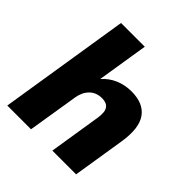

<svg xmlns="http://www.w3.org/2000/svg" viewBox="-197 -877 1018 1018"><g transform="rotate(45 311.5 -368.0)"><path d="M15 0 132 -736H310L264 -448Q295 -483 337 -501Q379 -519 428 -519Q518 -519 557 -464Q596 -409 578 -295L531 0H353L400 -296Q407 -343 392 -363Q377 -383 344 -383Q300 -383 273 -356Q246 -329 239 -285L193 0Z"/></g></svg>

Font: Winston ExtraBold
Style: Italic
Weight: 800
Italic angle: -9°
Designer: Original fonts by Vernon Adams / Changes by Cristiano Sobral
Foundry: Original fonts by Vernon Adams / Changes by Cristiano Sobral
Version: Version 2.503;July 17, 2020;FontCreator 13.0.0.2655 64-bit